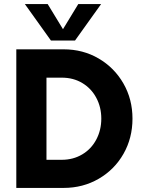

<svg xmlns="http://www.w3.org/2000/svg" viewBox="-20 -922 705 942"><path d="M60 -680H292Q387 -680 464 -635Q541 -590 585.5 -512.5Q630 -435 630 -340Q630 -245 586 -167.5Q542 -90 464.5 -45Q387 0 292 0H60ZM477 -340Q477 -396 452.5 -442Q428 -488 384 -514.5Q340 -541 283 -541H208V-138H283Q339 -138 383.5 -164.5Q428 -191 452.5 -237.5Q477 -284 477 -340ZM102 -902H214L312 -741H266L364 -902H476L348 -723H230Z"/></svg>

Font: Teachers[wght]
Style: Regular
Weight: 400
Designer: Alfredo Marco Pradil & Chank Diesel
Version: Version 1.000;Glyphs 3.1.2 (3151)